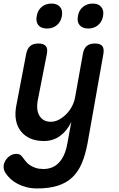

<svg xmlns="http://www.w3.org/2000/svg" viewBox="-46 -804 666 1077"><path d="M332 0 354 -120Q330 -70 291 -41.5Q252 -13 200 -13Q156 -13 123.5 -27.5Q91 -42 70.5 -68.5Q50 -95 43.5 -130.5Q37 -166 45 -209L101 -502Q107 -532 123.5 -546Q140 -560 169 -560Q198 -560 210.5 -546Q223 -532 217 -502L165 -237Q161 -215 163 -194Q165 -173 174 -157Q183 -141 198.5 -131Q214 -121 239 -121Q264 -121 287 -134Q310 -147 328.5 -166.5Q347 -186 359 -210Q371 -234 375 -257L419 -502Q424 -532 440.5 -546Q457 -560 487 -560Q516 -560 527.5 -546Q539 -532 534 -502L445 0Q433 64 413 111.5Q393 159 360 190.5Q327 222 278.5 237.5Q230 253 163 253Q130 253 103 246Q76 239 53.5 227.5Q31 216 13.5 200Q-4 184 -16 165Q-22 156 -24.5 144Q-27 132 -25 121Q-23 110 -16.5 98.5Q-10 87 -1 78.5Q8 70 20 64.5Q32 59 46 59Q56 59 64.5 63Q73 67 79 76Q88 88 98 100.5Q108 113 122 122.5Q136 132 154.5 138Q173 144 198 144Q222 144 243.5 136Q265 128 282.5 110.5Q300 93 312.5 66Q325 39 332 0ZM449 -644Q417 -644 401 -662.5Q385 -681 391 -713Q396 -746 419 -765Q442 -784 474 -784Q506 -784 522 -765Q538 -746 532 -713Q526 -681 503.5 -662.5Q481 -644 449 -644ZM218 -644Q185 -644 169.5 -662.5Q154 -681 160 -713Q165 -746 187.5 -765Q210 -784 243 -784Q275 -784 291 -765Q307 -746 301 -713Q295 -681 272.5 -662.5Q250 -644 218 -644Z"/></svg>

Font: Maple Mono NL SemiBold
Style: Italic
Weight: 600
Italic angle: -10°
Monospace: yes
Designer: subframe7536
Version: Version 7.000